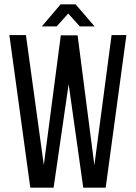

<svg xmlns="http://www.w3.org/2000/svg" viewBox="-20 -861 623 881"><path d="M240 -740H172L258 -841H327L414 -740H346L293 -799ZM226 0H119L23 -700H99L181 -104L259 -699H336L413 -103L492 -700H560L465 0H362L295 -475Z"/></svg>

Font: Adderley Regular
Style: Regular
Weight: 400
Designer: gorohovskiy
Version: Version 1.003 November 13, 2017